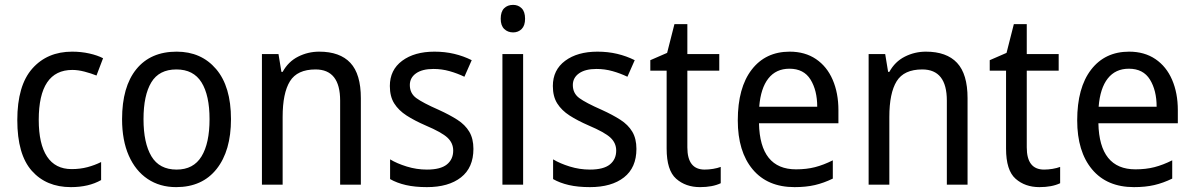

<svg xmlns="http://www.w3.org/2000/svg" viewBox="-20 -758 4900 788"><path d="M271 10Q170 10 110.5 -57Q51 -124 51 -265Q51 -407 112.5 -476.5Q174 -546 276 -546Q313 -546 346.5 -538.5Q380 -531 403 -519L376 -448Q354 -457 327 -464Q300 -471 277 -471Q139 -471 139 -266Q139 -167 173 -115.5Q207 -64 274 -64Q309 -64 339 -72Q369 -80 395 -93V-19Q344 10 271 10Z M928 -269Q928 -139 869 -64.5Q810 10 703 10Q636 10 586 -23.5Q536 -57 508.5 -119.5Q481 -182 481 -269Q481 -402 539.5 -474Q598 -546 705 -546Q806 -546 867 -474.5Q928 -403 928 -269ZM569 -269Q569 -171 601.5 -116.5Q634 -62 705 -62Q774 -62 807 -116Q840 -170 840 -269Q840 -367 807 -420Q774 -473 704 -473Q633 -473 601 -420Q569 -367 569 -269Z M1290 -546Q1375 -546 1418 -500Q1461 -454 1461 -355V0H1376V-345Q1376 -473 1275 -473Q1200 -473 1170 -424.5Q1140 -376 1140 -278V0H1055V-536H1123L1135 -463H1140Q1163 -505 1203.5 -525.5Q1244 -546 1290 -546Z M1923 -147Q1923 -70 1872 -30Q1821 10 1732 10Q1683 10 1646 1.5Q1609 -7 1581 -23V-104Q1609 -87 1649.5 -74.5Q1690 -62 1732 -62Q1788 -62 1814 -83Q1840 -104 1840 -140Q1840 -171 1816.5 -193Q1793 -215 1727 -243Q1681 -263 1648.5 -284Q1616 -305 1598 -333.5Q1580 -362 1580 -405Q1580 -471 1630.5 -508.5Q1681 -546 1763 -546Q1806 -546 1844 -537Q1882 -528 1916 -511L1886 -443Q1857 -457 1825 -466Q1793 -475 1759 -475Q1713 -475 1687.5 -457Q1662 -439 1662 -409Q1662 -375 1688.5 -355.5Q1715 -336 1781 -307Q1825 -287 1857 -266.5Q1889 -246 1906 -217.5Q1923 -189 1923 -147Z M2086 -738Q2107 -738 2121 -724Q2135 -710 2135 -681Q2135 -653 2121 -639Q2107 -625 2086 -625Q2064 -625 2049.5 -639Q2035 -653 2035 -681Q2035 -710 2049 -724Q2063 -738 2086 -738ZM2127 -536V0H2042V-536Z M2592 -147Q2592 -70 2541 -30Q2490 10 2401 10Q2352 10 2315 1.5Q2278 -7 2250 -23V-104Q2278 -87 2318.5 -74.5Q2359 -62 2401 -62Q2457 -62 2483 -83Q2509 -104 2509 -140Q2509 -171 2485.5 -193Q2462 -215 2396 -243Q2350 -263 2317.5 -284Q2285 -305 2267 -333.5Q2249 -362 2249 -405Q2249 -471 2299.5 -508.5Q2350 -546 2432 -546Q2475 -546 2513 -537Q2551 -528 2585 -511L2555 -443Q2526 -457 2494 -466Q2462 -475 2428 -475Q2382 -475 2356.5 -457Q2331 -439 2331 -409Q2331 -375 2357.5 -355.5Q2384 -336 2450 -307Q2494 -287 2526 -266.5Q2558 -246 2575 -217.5Q2592 -189 2592 -147Z M2872 -62Q2889 -62 2907 -65Q2925 -68 2938 -73V-6Q2904 10 2853 10Q2794 10 2755 -24.5Q2716 -59 2716 -148V-468H2649V-511L2718 -541L2748 -659H2801V-536H2932V-468H2801V-153Q2801 -62 2872 -62Z M3221 -546Q3284 -546 3329 -515.5Q3374 -485 3397.5 -430.5Q3421 -376 3421 -306V-252H3095Q3099 -63 3247 -63Q3290 -63 3325 -72Q3360 -81 3398 -100V-25Q3361 -7 3324.5 1.5Q3288 10 3241 10Q3130 10 3069 -63Q3008 -136 3008 -264Q3008 -398 3065 -472Q3122 -546 3221 -546ZM3220 -476Q3165 -476 3133.5 -436Q3102 -396 3096 -320H3334Q3334 -387 3306.5 -431.5Q3279 -476 3220 -476Z M3780 -546Q3865 -546 3908 -500Q3951 -454 3951 -355V0H3866V-345Q3866 -473 3765 -473Q3690 -473 3660 -424.5Q3630 -376 3630 -278V0H3545V-536H3613L3625 -463H3630Q3653 -505 3693.5 -525.5Q3734 -546 3780 -546Z M4265 -62Q4282 -62 4300 -65Q4318 -68 4331 -73V-6Q4297 10 4246 10Q4187 10 4148 -24.5Q4109 -59 4109 -148V-468H4042V-511L4111 -541L4141 -659H4194V-536H4325V-468H4194V-153Q4194 -62 4265 -62Z M4614 -546Q4677 -546 4722 -515.5Q4767 -485 4790.5 -430.5Q4814 -376 4814 -306V-252H4488Q4492 -63 4640 -63Q4683 -63 4718 -72Q4753 -81 4791 -100V-25Q4754 -7 4717.5 1.5Q4681 10 4634 10Q4523 10 4462 -63Q4401 -136 4401 -264Q4401 -398 4458 -472Q4515 -546 4614 -546ZM4613 -476Q4558 -476 4526.5 -436Q4495 -396 4489 -320H4727Q4727 -387 4699.5 -431.5Q4672 -476 4613 -476Z"/></svg>

Font: Noto Sans Hebrew SemiCondensed
Style: Regular
Weight: 400
Width: 4
Designer: Monotype Design Team
Foundry: Monotype Imaging Inc.
Version: Version 2.004; ttfautohint (v1.8.4.7-5d5b)